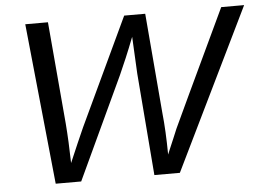

<svg xmlns="http://www.w3.org/2000/svg" viewBox="-50 -753 1121 818"><g transform="rotate(-5 511.0 -344.0)"><path d="M687 0H578L543 -437L535 -595Q516 -546 499.5 -507Q483 -468 469 -437L265 0H156L86 -688H183L221 -251Q224 -213 226 -171Q228 -129 229 -82Q249 -128 264.5 -164.5Q280 -201 293 -229L509 -688H599L635 -260Q643 -185 644 -82L651 -99Q663 -127 672.5 -149.5Q682 -172 689 -189Q697 -206 755 -330Q813 -454 924 -688H1022Z"/></g></svg>

Font: Libra Sans Modern
Style: Italic
Weight: 400
Italic angle: -12°
Foundry: Stefan Peev, Context Ltd
Version: Version 1.000